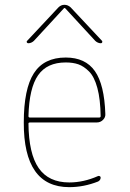

<svg xmlns="http://www.w3.org/2000/svg" viewBox="-20 -770 540 800"><path d="M253.9 -509.8Q175.8 -509.8 138.7 -456.5Q101.6 -403.3 98.6 -286.1Q98.6 -280.3 104.5 -280.3H393.6Q398.4 -280.3 399.4 -285.2Q398.4 -356.4 385.7 -403.3Q373 -450.2 351.1 -472.2Q329.1 -494.1 306.6 -502Q284.2 -509.8 253.9 -509.8ZM268.6 9.8Q78.1 9.8 79.1 -259.8Q79.1 -399.4 121.1 -464.8Q163.1 -530.3 253.9 -530.3Q335.9 -530.3 375.5 -473.6Q415 -417 418.9 -294.9Q419.9 -281.2 409.2 -270.5Q398.4 -259.8 383.8 -259.8H104.5Q99.6 -259.8 98.6 -255.9Q99.6 -129.9 141.1 -69.8Q182.6 -9.8 268.6 -9.8Q328.1 -9.8 387.7 -36.1Q391.6 -38.1 395.5 -36.1Q399.4 -34.2 399.4 -30.3Q399.4 -19.5 388.7 -13.7Q329.1 9.8 268.6 9.8ZM97.7 -589.8Q93.8 -589.8 91.8 -593.3Q89.8 -596.7 92.8 -599.6L223.6 -739.3Q234.4 -750 248.5 -750Q262.7 -750 274.4 -739.3L405.3 -599.6Q407.2 -596.7 405.8 -593.3Q404.3 -589.8 400.4 -589.8Q387.7 -589.8 377 -599.6L251 -736.3H249H247.1L121.1 -599.6Q110.4 -589.8 97.7 -589.8Z"/></svg>

Font: Rounded-X Mgen+ 1mn thin
Style: Regular
Weight: 100
Designer: [Source Han Sans]
Ryoko NISHIZUKA  (kana & ideographs); Paul D. Hunt (Latin, Greek & Cyrillic); Wenlong ZHANG  (bopomofo
Version: Version 1.059.20150602